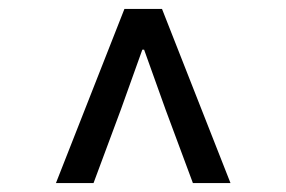

<svg xmlns="http://www.w3.org/2000/svg" viewBox="-20 -690 640 429"><path d="M105 -281 258 -670H342L495 -281H411L350 -445L302 -579H298L250 -445L189 -281Z"/></svg>

Font: Source Code Pro Medium
Style: Regular
Weight: 500
Monospace: yes
Designer: Paul D. Hunt, Teo Tuominen
Foundry: Adobe Systems Incorporated
Version: Version 2.030;PS 1.000;hotconv 16.6.51;makeotf.lib2.5.65220